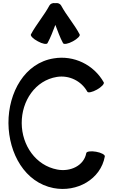

<svg xmlns="http://www.w3.org/2000/svg" viewBox="-20 -1217 755 1273"><path d="M295 -931C316 -969 331 -1011 347 -1052C363 -1011 377 -969 398 -931C403 -921 432 -926 463 -943C493 -959 514 -980 508 -989C473 -1056 421 -1114 385 -1181C378 -1193 363 -1199 347 -1196C330 -1199 315 -1193 308 -1181C272 -1114 221 -1056 185 -989C180 -980 200 -959 231 -943C261 -926 290 -921 295 -931ZM668 -671C602 -788 470 -852 337 -830C144 -800 35 -604 36 -400C38 -199 145 -7 335 30C491 60 648 -29 675 -180C677 -191 651 -205 617 -211C583 -217 554 -213 552 -202C537 -119 447 -76 359 -93C217 -120 125 -253 124 -400C123 -548 214 -684 357 -707C438 -720 519 -681 559 -609C564 -600 593 -606 623 -623C653 -640 673 -661 668 -671Z"/></svg>

Font: Nupuram
Style: Bold
Weight: 700
Designer: Santhosh Thottingal (santhosh.thottingal@gmail.com)
Foundry: SMC
Version: Version 1.000